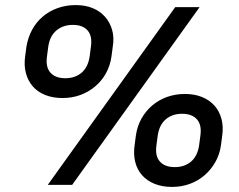

<svg xmlns="http://www.w3.org/2000/svg" viewBox="-20 -728 940 756"><path d="M226 -342Q188 -342 158 -354Q128 -366 109 -388Q90 -410 82 -440Q74 -470 79 -506L84 -544Q90 -580 106 -610Q122 -640 147.5 -662Q173 -684 206.5 -696Q240 -708 278 -708Q316 -708 345 -696Q374 -684 393.5 -662Q413 -640 421.5 -610Q430 -580 424 -544L419 -506Q414 -470 397.5 -440Q381 -410 355 -388Q329 -366 296.5 -354Q264 -342 226 -342ZM237 -420Q276 -420 301.5 -442Q327 -464 333 -506L338 -544Q344 -586 325 -608Q306 -630 267 -630Q228 -630 202 -608Q176 -586 170 -544L165 -506Q159 -464 178.5 -442Q198 -420 237 -420ZM657 8Q619 8 589 -4Q559 -16 539.5 -38Q520 -60 512.5 -90Q505 -120 510 -156L515 -194Q520 -230 536.5 -260Q553 -290 578.5 -312Q604 -334 637 -346Q670 -358 708 -358Q746 -358 775.5 -346Q805 -334 824.5 -312Q844 -290 852 -260Q860 -230 855 -194L850 -156Q845 -120 828 -90Q811 -60 785.5 -38Q760 -16 727.5 -4Q695 8 657 8ZM668 -70Q707 -70 732.5 -92Q758 -114 764 -156L769 -194Q775 -236 755.5 -258Q736 -280 697 -280Q658 -280 632.5 -258Q607 -236 601 -194L596 -156Q590 -114 609.5 -92Q629 -70 668 -70ZM670 -700H766L264 0H168Z"/></svg>

Font: Retni Sans Medium
Style: Italic
Weight: 500
Italic angle: -8°
Designer: Vitaly Kuzmin
Foundry: ParaType Ltd.
Version: Version 1.00;June 10, 2019;FontCreator 11.5.0.2425 64-bit; t